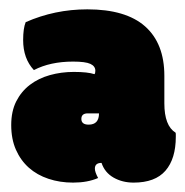

<svg xmlns="http://www.w3.org/2000/svg" viewBox="-20 -639 394 409"><path d="M167 -397.5Q153.3 -397.5 153.3 -385.7Q153.3 -373.5 168.9 -373.5Q190.9 -373.5 190.9 -397.5ZM330.1 -418.9Q330.1 -371.1 354 -356.4Q354.5 -355.5 354.5 -352.1V-347.7Q354.5 -300.8 332.5 -275.4Q310.5 -250 264.6 -250Q240.7 -250 221.9 -260.7Q203.1 -271.5 196.3 -292Q182.1 -292 182.1 -279.8Q182.1 -272.5 189 -259.8Q166.5 -250 135.7 -250Q107.4 -250 83.3 -258.1Q59.1 -266.1 41.5 -281.7Q23.9 -297.4 13.9 -320.1Q3.9 -342.8 3.9 -372.6Q3.9 -401.9 14.6 -423.1Q25.4 -444.3 43.7 -458.3Q62 -472.2 86.2 -479Q110.4 -485.8 137.2 -485.8Q167 -485.8 181.2 -481Q183.1 -482.9 183.1 -488.3Q183.1 -498 172.6 -502.9Q162.1 -507.8 135.7 -507.8Q86.9 -507.8 52.2 -489.7Q29.3 -514.2 29.3 -553.7Q29.3 -578.6 34.7 -591.8Q96.7 -619.1 166 -619.1Q248 -619.1 289.1 -582.8Q330.1 -546.4 330.1 -477.5Z"/></svg>

Font: Modak sl
Style: Regular
Weight: 400
Designer: Sarang Kulkarni, Maithili Shingre, Noopur Datye
Foundry: Ek Type
Version: Version 1.036;PS Version 1.000;hotconv 1.0.79;makeotf.lib2.5